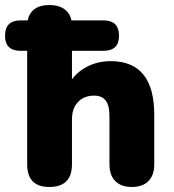

<svg xmlns="http://www.w3.org/2000/svg" viewBox="-47 -734 691 763"><path d="M149 9Q61 9 61 -81V-532H35Q-27 -532 -27 -592Q-27 -653 35 -653H63Q69 -682 90.5 -698Q112 -714 149 -714Q186 -714 208.5 -698Q231 -682 237 -653H364Q426 -653 426 -592Q426 -532 364 -532H239V-419Q265 -453 305 -472Q345 -491 393 -491Q566 -491 566 -278V-81Q566 -38 543 -14.5Q520 9 477 9Q434 9 411 -14.5Q388 -38 388 -81V-271Q388 -316 372.5 -335Q357 -354 327 -354Q287 -354 263 -328.5Q239 -303 239 -260V-81Q239 9 149 9Z"/></svg>

Font: Chiron GoRound TC H
Style: Regular
Weight: 900
Designer: Ryoko NISHIZUKA 西塚涼子 (kana, bopomofo & ideographs); Paul D. Hunt (Latin, Greek & Cyrillic); Sandoll Communications 산돌커뮤니
Foundry: Adobe
Version: Version 1.000;hotconv 1.1.1;makeotfexe 2.6.0